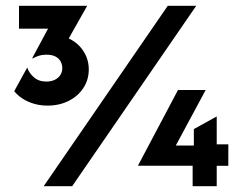

<svg xmlns="http://www.w3.org/2000/svg" viewBox="-20 -645 832 665"><path d="M144.4 -279.2Q119.4 -279.2 97.2 -285.8Q75 -292.4 57.6 -303.8Q40.3 -315.3 29.2 -329.2L74.3 -411.1Q79.9 -393.1 96.9 -377.8Q113.9 -362.5 140.3 -362.5Q156.9 -362.5 169.4 -368.4Q181.9 -374.3 188.9 -385.1Q195.8 -395.8 195.8 -409Q195.8 -420.1 190.6 -430.9Q185.4 -441.7 173.3 -448.6Q161.1 -455.6 140.3 -455.6Q126.4 -455.6 114.2 -451.7Q102.1 -447.9 93.1 -442.4L91.7 -443.8L146.5 -545.8H45.8V-625H281.2V-623.6L218.1 -511.8Q240.3 -501.4 255.6 -485.1Q270.8 -468.8 279.2 -448.3Q287.5 -427.8 287.5 -404.9Q287.5 -368.8 268.8 -340.3Q250 -311.8 217.7 -295.5Q185.4 -279.2 144.4 -279.2ZM131.2 0 561.1 -625H659.7L229.9 0ZM647.2 0V-71H458.3V-72.2L596.5 -333.3H692.4L588.9 -141H651.4V-197.9L730.6 -241.7V-145.1H770.8V-70.8H730.6V0Z"/></svg>

Font: Afacad Flux
Style: Regular
Weight: 400
Designer: Kristian Moeller
Foundry: Dicotype
Version: Version 1.100